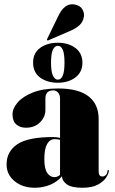

<svg xmlns="http://www.w3.org/2000/svg" viewBox="-20 -875 540 905"><path d="M11 -100Q11 -160.5 61.2 -194.8Q111.5 -229 230 -229Q249.5 -229 263 -225V-410Q263 -428 253.8 -438.5Q244.5 -449 231 -449Q194 -449 194 -410V-357Q194 -323.5 168.5 -298.2Q143 -273 102 -273Q74.5 -273 56.8 -288.5Q39 -304 39 -336Q39 -363.5 63 -391.8Q87 -420 134.8 -439Q182.5 -458 253.5 -458Q349.5 -458 397.2 -421Q445 -384 445 -314V-67Q445 -43 463 -43Q470.5 -43 477.8 -48.8Q485 -54.5 487 -70Q487.5 -74 490 -74Q493 -74 493 -70Q493 -58.5 481.2 -39.5Q469.5 -20.5 442.2 -5.2Q415 10 368 10Q317.5 10 295.2 -6Q273 -22 272 -44Q249.5 -17.5 215.8 -3.8Q182 10 144 10Q86.5 10 48.8 -21Q11 -52 11 -100ZM189 -125Q189 -80 202.5 -60Q216 -40 237 -40Q249.5 -40 263 -50.5V-216Q252.5 -219 237 -219Q215 -219 202 -196Q189 -173 189 -125ZM255.5 -801Q285 -862 331 -854Q358.5 -849 368.5 -830.8Q378.5 -812.5 375.5 -796.5Q371 -770.5 353.8 -755.5Q336.5 -740.5 314.5 -731L208 -685Q204 -683.5 202 -685.5Q200.5 -687.5 202.5 -692ZM252 -485Q203 -485 169.5 -509.2Q136 -533.5 136 -579.5Q136 -625.5 169.5 -649.5Q203 -673.5 252 -673.5Q302.5 -673.5 335.5 -648.8Q368.5 -624 368.5 -579.5Q368.5 -535 335.5 -510Q302.5 -485 252 -485ZM253 -659Q238.5 -659 229.5 -641.2Q220.5 -623.5 220.5 -579.5Q220.5 -537 229.5 -518.2Q238.5 -499.5 253 -499.5Q267.5 -499.5 275.8 -518.5Q284 -537.5 284 -579.5Q284 -622.5 275.8 -640.8Q267.5 -659 253 -659Z"/></svg>

Font: Fraunces 144pt S000 Black
Style: Regular
Weight: 900
Version: Version 1.000; ttfautohint (v1.8.3)